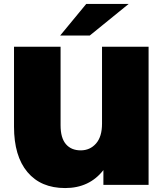

<svg xmlns="http://www.w3.org/2000/svg" viewBox="-20 -937 830 973"><path d="M733 -700V0H504V-75Q433 16 310 16Q187 16 119 -65Q51 -146 51 -295V-700H287V-302Q287 -238 314 -206.5Q341 -175 389 -175Q436 -175 466.5 -209.5Q497 -244 497 -310V-700ZM417 -917H632L435 -757H285Z"/></svg>

Font: Montserrat Alternates Black
Style: Regular
Weight: 900
Designer: Julieta Ulanovsky
Foundry: Julieta Ulanovsky
Version: Version 7.200